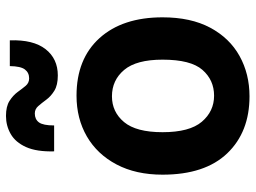

<svg xmlns="http://www.w3.org/2000/svg" viewBox="-124 -702 834 626"><g transform="rotate(-90 293.0 -389.0)"><path d="M292 7.5Q175.5 7.5 106 -65.2Q36.5 -138 36.5 -276Q36.5 -363 69.8 -426Q103 -489 161.2 -522.8Q219.5 -556.5 294 -556.5Q414 -556.5 481.8 -481.5Q549.5 -406.5 549.5 -276Q549.5 -184 515.8 -120.8Q482 -57.5 423.5 -25Q365 7.5 292 7.5ZM294 -108Q345 -108 378.2 -146Q411.5 -184 411.5 -276Q411.5 -361.5 378 -401.2Q344.5 -441 292 -441Q241 -441 208 -401.5Q175 -362 175 -276Q175 -188 209 -148Q243 -108 294 -108ZM360 -617.5Q328.5 -617.5 310.2 -628.8Q292 -640 281 -655Q270 -670 260.2 -681.2Q250.5 -692.5 236 -692.5Q217 -692.5 207 -679Q197 -665.5 197 -629.5H112.5Q111 -686.5 126.5 -721Q142 -755.5 169 -771Q196 -786.5 228 -786.5Q259 -786.5 277 -775Q295 -763.5 305.8 -748.8Q316.5 -734 326 -722.5Q335.5 -711 350.5 -711Q369 -711 379.5 -724.8Q390 -738.5 390.5 -774H474.5Q477 -697.5 445.8 -657.5Q414.5 -617.5 360 -617.5Z"/></g></svg>

Font: Spline Sans SemiBold
Style: Regular
Weight: 600
Designer: Eben Sorkin, Mirko Velimirovic
Foundry: Sorkin Type
Version: Version 1.000; ttfautohint (v1.8.3)